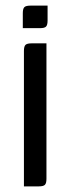

<svg xmlns="http://www.w3.org/2000/svg" viewBox="-20 -662 250 682"><path d="M61 -615Q61 -631 66.5 -636.5Q72 -642 88 -642H149V-589Q149 -573 143.5 -567.5Q138 -562 122 -562H61ZM145 -508V-27Q145 -11 139.5 -5.5Q134 0 118 0H65V-481Q65 -497 70.5 -502.5Q76 -508 92 -508Z"/></svg>

Font: Rationale
Style: Regular
Weight: 400
Designer: Cyreal (www.cyreal.org)
Foundry: Cyreal (www.cyreal.org)
Version: Version 1.011